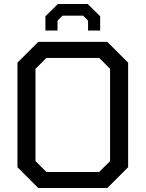

<svg xmlns="http://www.w3.org/2000/svg" viewBox="-20 -948 734 968"><path d="M209 -794V-866L272 -928H422L485 -866V-794H424V-844L399 -869H295L270 -844V-794ZM173 0 68 -105V-632L173 -737H521L626 -632V-105L521 0ZM214 -81H480L535 -136V-601L480 -656H214L159 -601V-136Z"/></svg>

Font: Tomorrow
Style: Regular
Weight: 400
Designer: Tony de Marco, Monica Rizzolli
Foundry: Just in Type
Version: Version 2.002